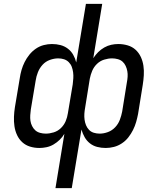

<svg xmlns="http://www.w3.org/2000/svg" viewBox="-20 -755 840 990"><path d="M266 215 312 -65Q302 -48 287.5 -34Q273 -20 256 -10Q239 0 220 4Q201 8 183 8Q158 8 135 1Q112 -6 95 -21.5Q78 -37 68 -58.5Q58 -80 54.5 -104Q51 -128 52 -153Q53 -178 57 -203L82 -352Q85 -373 91 -394Q97 -415 107 -435Q117 -455 131.5 -473Q146 -491 165 -504Q184 -517 205.5 -522.5Q227 -528 248 -528Q271 -528 292 -522.5Q313 -517 330 -504Q347 -491 357.5 -472.5Q368 -454 373 -433L423 -735H507L461 -455Q472 -472 486 -486Q500 -500 517.5 -510Q535 -520 553.5 -524Q572 -528 590 -528Q615 -528 638.5 -521Q662 -514 679 -498.5Q696 -483 706 -461.5Q716 -440 719.5 -416Q723 -392 721.5 -367Q720 -342 716 -317L692 -168Q688 -147 682 -126Q676 -105 666 -85Q656 -65 642 -47Q628 -29 608.5 -16Q589 -3 567.5 2.5Q546 8 525 8Q502 8 481 2.5Q460 -3 443.5 -16Q427 -29 416.5 -47.5Q406 -66 400 -87L350 215ZM216 -66Q236 -66 257 -72.5Q278 -79 294 -94.5Q310 -110 318.5 -130Q327 -150 330 -171L355 -320Q357 -336 358 -351.5Q359 -367 357 -382Q355 -397 350 -410.5Q345 -424 334.5 -434.5Q324 -445 310 -449.5Q296 -454 280 -454Q259 -454 237 -446Q215 -438 199.5 -421Q184 -404 175.5 -382.5Q167 -361 164 -340L139 -191Q137 -176 136 -161Q135 -146 137 -132Q139 -118 145.5 -105Q152 -92 162 -83Q172 -74 186.5 -70Q201 -66 216 -66ZM494 -66Q515 -66 536.5 -74Q558 -82 574 -99Q590 -116 598 -137.5Q606 -159 610 -180L634 -329Q637 -344 638 -359Q639 -374 636.5 -388Q634 -402 628 -415Q622 -428 612 -437Q602 -446 587.5 -450Q573 -454 558 -454Q538 -454 517 -447.5Q496 -441 480 -425.5Q464 -410 455.5 -390Q447 -370 443 -349L419 -200Q416 -184 415 -168.5Q414 -153 416 -138Q418 -123 423.5 -109.5Q429 -96 439 -85.5Q449 -75 463.5 -70.5Q478 -66 494 -66Z"/></svg>

Font: Iosevka Aile Oblique
Style: Regular
Weight: 400
Italic angle: -9°
Designer: Belleve Invis
Foundry: Belleve Invis
Version: Version 31.1.0; ttfautohint (v1.8.4)